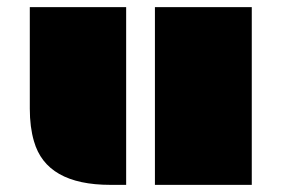

<svg xmlns="http://www.w3.org/2000/svg" viewBox="-20 -518 789 538"><path d="M414.1 -498H685.5V0H414.1ZM63.5 -498H333.5V0H289.6Q109.9 0 75.2 -122.1Q63.5 -161.6 63.5 -213.4Z"/></svg>

Font: Plaster
Style: Regular
Weight: 400
Designer: Eben Sorkin
Foundry: Eben Sorkin
Version: Version 1.007